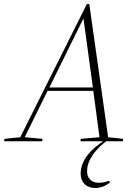

<svg xmlns="http://www.w3.org/2000/svg" viewBox="-54 -704 676 957"><path d="M-34 0H156L158 -12L69 -20L183 -251H411L442 -20L349 -12L347 0H461C405 36 348 91 348 162C348 206 377 233 421 233C447 233 472 223 494 206L489 197C471 204 454 207 438 207C402 207 380 185 380 149C380 89 430 34 475 0H558L560 -12L485 -20L391 -684H379L47 -20L-31 -12ZM192 -268 362 -612 409 -268Z"/></svg>

Font: Source Serif 4 Display Light
Style: Italic
Weight: 300
Italic angle: -12°
Designer: Frank Grießhammer
Foundry: Adobe Systems Incorporated
Version: Version 4.004;hotconv 1.0.117;makeotfexe 2.5.65602